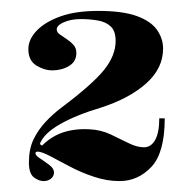

<svg xmlns="http://www.w3.org/2000/svg" viewBox="-20 -743 354 352"><path d="M60 -411Q51 -411 42 -418Q33 -425 33 -445Q33 -470 41.5 -487.5Q50 -505 63.5 -519.5Q77 -534 93 -546Q149 -588 170.5 -614.5Q192 -641 192 -668Q192 -686 183 -694.5Q174 -703 159 -705.5Q144 -708 129 -708Q115 -708 105 -705Q95 -702 89.5 -698Q84 -694 84 -689Q84 -684 89.5 -680Q95 -676 102 -671.5Q109 -667 114.5 -661Q120 -655 120 -646Q120 -630 106.5 -622Q93 -614 76 -614Q61 -614 46.5 -623Q32 -632 32 -653Q32 -671 47.5 -687Q63 -703 91 -713Q119 -723 160 -723Q205 -723 231 -713.5Q257 -704 268 -688Q279 -672 279 -654Q279 -618 248.5 -590.5Q218 -563 166 -546Q119 -532 89.5 -515Q60 -498 53 -479L57 -476Q68 -487 81 -494Q94 -501 110 -504Q126 -507 144 -506Q165 -505 183 -496.5Q201 -488 216 -480.5Q231 -473 244 -473Q257 -473 264.5 -486.5Q272 -500 272 -526H282Q282 -463 257.5 -437Q233 -411 199 -411Q176 -411 152 -419Q128 -427 107.5 -438Q87 -449 71.5 -457Q56 -465 49 -465Q45 -465 45 -462Q45 -458 53.5 -452.5Q62 -447 70.5 -440.5Q79 -434 79 -427Q79 -420 73.5 -415.5Q68 -411 60 -411Z"/></svg>

Font: Kalnia SemiBold
Style: Regular
Weight: 600
Designer: Frida Medrano
Foundry: Frida Medrano
Version: Version 1.105